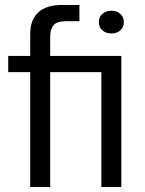

<svg xmlns="http://www.w3.org/2000/svg" viewBox="-20 -749 582 769"><path d="M101 -460H13V-525H101V-612Q101 -670 133.5 -699.5Q166 -729 226 -729H298V-664H243Q209 -664 195 -648.5Q181 -633 181 -602V-525H466V0H386V-460H181V0H101ZM376 -660.5Q376 -681 390.1 -693.5Q404.2 -706 426.1 -706Q448 -706 462 -693.4Q476 -680.8 476 -660Q476 -639.7 461.9 -627.3Q447.8 -615 425.9 -615Q404 -615 390 -627.5Q376 -639.9 376 -660.5Z"/></svg>

Font: Mona Sans VF XLt
Style: Regular
Weight: 200
Designer: Deni Anggara
Foundry: GitHub
Version: Version 2.000;Glyphs 3.2.3 (3260)